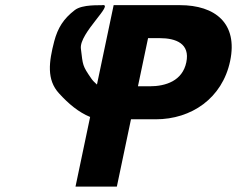

<svg xmlns="http://www.w3.org/2000/svg" viewBox="-20 -723 915 742"><path d="M292.6 -535C285.2 -595 425.6 -711.5 374 -703C366.7 -701.8 298.8 -707 269 -684C224.8 -650 203.5 -615 189.7 -564C168.9 -484 159.4 -415 208.3 -362C245.3 -321.4 283.6 -289.4 328.3 -271L271.8 -1.9H431.6L486.2 -262H582.3C719.1 -262 839 -342.7 869.4 -487.2C899.9 -632.6 811.9 -703.1 675.1 -703.1H419.2L354.7 -396.2C345.7 -404.1 338.2 -411.7 333.2 -419C298 -470 300.6 -469.9 292.6 -535ZM513.1 -389.5 552.2 -575.6H597.2C660.1 -575.6 715.2 -554.4 700 -482.1C685 -410.7 621 -389.5 558.1 -389.5Z"/></svg>

Font: Hussar
Style: BdOblTwo
Weight: 700
Foundry: Cannot Into Space Fonts
Version: Version 2.00